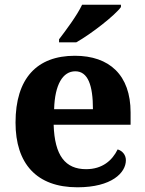

<svg xmlns="http://www.w3.org/2000/svg" viewBox="-20 -786 617 816"><path d="M231 -619V-606H304C368 -642 469 -721 494 -756V-766H329C308 -721 260 -657 231 -619ZM309 10C455 10 515 -52 515 -105C515 -128 500 -145 480 -151C457 -104 415 -67 346 -67C258 -67 212 -124 208 -256H535V-308C535 -467 445 -549 298 -549C137 -549 46 -453 46 -265C46 -91 135 10 309 10ZM375 -322H210C213 -427 247 -483 300 -483C354 -483 375 -423 375 -322Z"/></svg>

Font: Noto Serif Hentaigana Bold
Style: Regular
Weight: 700
Designer: Kazuhiro Yamada
Foundry: nipponia
Version: Version 1.000